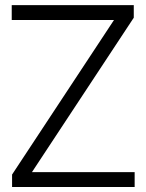

<svg xmlns="http://www.w3.org/2000/svg" viewBox="-20 -748 586 768"><path d="M28.3 0H518.6V-59.6H107.9L515.1 -677.2V-727.5H26.9V-668H436L28.3 -49.8Z"/></svg>

Font: Guggenheim Sans Display Light
Style: Regular
Weight: 300
Designer: Modified by Tom Baber under direction of Pentagram Design 2023
Foundry: rsms
Version: Version 1.001;Glyphs 3.1.2 (3151)